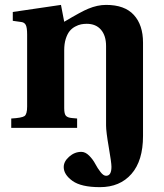

<svg xmlns="http://www.w3.org/2000/svg" viewBox="-20 -522 670 784"><path d="M25.9 0V-38.1Q69.3 -40.5 80.1 -48.1Q90.8 -55.7 90.8 -86.9V-380.9Q90.8 -409.7 85.2 -420.2Q79.6 -430.7 66.9 -432.1L32.2 -437V-473.1L229 -502L242.2 -433.1Q313.5 -475.6 340.3 -486.3Q377.9 -502 413.1 -502Q489.3 -502 526.6 -460.9Q564 -419.9 564 -348.1V33.2Q564 134.3 516.8 188.2Q469.7 242.2 388.2 242.2Q311.5 242.2 275.9 216.6Q240.2 190.9 240.2 160.2Q240.2 137.2 262.5 117.7Q284.7 98.1 312 98.1Q328.6 98.1 344 113.5Q359.4 128.9 368.9 147Q378.4 165 390.4 180.4Q402.3 195.8 413.1 195.8Q435.1 195.8 435.1 159.2Q435.1 142.1 424.1 78.9Q413.1 15.6 413.1 -9.8V-334Q413.1 -376.5 392.3 -400.6Q371.6 -424.8 334 -424.8Q322.3 -424.8 311 -422.6Q299.8 -420.4 286.6 -413.3Q273.4 -406.2 264.2 -394.8Q254.9 -383.3 248.5 -363.3Q242.2 -343.3 242.2 -316.9V-80.1Q242.2 -56.6 249.3 -49.1Q256.3 -41.5 273.9 -40L294.9 -38.1V0Z"/></svg>

Font: Linguistics Pro
Style: Bold
Weight: 700
Designer: Stefan Peev, Context Ltd
Foundry: Stefan Peev, Context Ltd
Version: Version 001.000